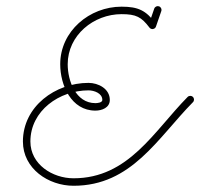

<svg xmlns="http://www.w3.org/2000/svg" viewBox="-20 -584 642 616"><path d="M490.1 -563.7C483.8 -565.8 477 -562.5 474.8 -556.2C469.1 -539.7 463.4 -523.2 457.7 -506.7C455.6 -500.4 458.9 -493.6 465.2 -491.4C471.4 -489.2 478.3 -492.6 480.4 -498.8C480.4 -498.8 480.4 -498.8 480.4 -498.8C486.1 -515.4 491.8 -531.9 497.5 -548.4C499.7 -554.7 496.4 -561.5 490.1 -563.7ZM476.3 -493.2C481.6 -497.2 482.6 -504.7 478.7 -510C448 -550.4 423.6 -562.6 369.9 -562.6C267.2 -562.6 173.2 -484.2 173.2 -377.9C173.2 -310.9 208.4 -229.1 286.1 -229.1C307.1 -229.1 332.3 -238.5 332.3 -263.3C332.3 -299.2 295.7 -318.1 263.9 -318.1C157.8 -318.1 53.5 -242.7 53.5 -130C53.5 -43 135.2 12 216 12C402.2 12 485.4 -140.8 599 -256.1C603.7 -260.8 603.6 -268.4 598.9 -273C594.2 -277.7 586.6 -277.6 581.9 -272.9C473.9 -163.4 392.6 -12 216 -12C148.6 -12 77.5 -56.5 77.5 -130C77.5 -229.3 171.1 -294.1 263.9 -294.1C281.7 -294.1 308.3 -285 308.3 -263.3C308.3 -254.5 292.2 -253.1 286.1 -253.1C222.8 -253.1 197.2 -324.9 197.2 -377.9C197.2 -470.9 280.5 -538.6 369.9 -538.6C416.6 -538.6 433.7 -529.6 459.5 -495.5C463.5 -490.2 471 -489.2 476.3 -493.2Z"/></svg>

Font: FRB American Cursive Guidelines Light
Style: Italic
Weight: 300
Italic angle: -25°
Version: Version 2.0;Modular Font Editor K font №1